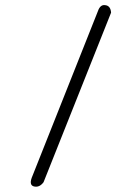

<svg xmlns="http://www.w3.org/2000/svg" viewBox="-20 -729 540 745"><path d="M149 -22Q134 -2 115 -5Q92 -8 103 -39L360 -686Q369 -712 388 -709Q409 -707 411 -680Z"/></svg>

Font: Yomogi
Style: Regular
Weight: 400
Designer: satsuyako
Foundry: satsuyako
Version: Version 3.100